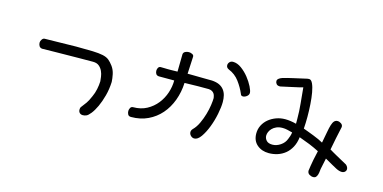

<svg xmlns="http://www.w3.org/2000/svg" viewBox="-64 -832 2542 1275"><g transform="rotate(15 1207.0 -195.0)"><path d="M168 -241.2Q153.3 -243.2 147.5 -253.9Q141.6 -264.6 141.6 -276.4Q141.6 -287.1 149.4 -298.3Q157.2 -309.6 168 -309.6L382.8 -313.5Q454.1 -313.5 497.6 -312Q541 -310.5 567.9 -304.7Q594.7 -298.8 610.4 -286.1Q626 -273.4 642.6 -251Q659.2 -227.5 665 -199.2Q670.9 -170.9 671.9 -147.5Q669.9 -97.7 657.7 -52.2Q645.5 -6.8 629.4 27.8Q613.3 62.5 595.7 84.5Q578.1 106.4 566.4 110.4Q555.7 115.2 543 115.2Q529.3 115.2 521 106.9Q512.7 98.6 512.7 85Q512.7 73.2 516.6 67.4Q520.5 61.5 527.8 52.7Q535.2 43.9 546.9 27.3Q558.6 10.7 573.2 -23.4Q585 -48.8 590.8 -77.1Q596.7 -105.5 597.7 -131.8Q596.7 -143.6 594.2 -162.6Q591.8 -181.6 583.5 -200.2Q575.2 -218.8 559.6 -231.9Q543.9 -245.1 517.6 -245.1Q467.8 -245.1 425.8 -244.6Q383.8 -244.1 342.8 -243.7Q301.8 -243.2 259.3 -242.7Q216.8 -242.2 168 -241.2Z M1076.2 -327.1 1078.1 -448.2Q1080.1 -460 1091.3 -465.8Q1102.5 -471.7 1116.2 -471.7Q1127.9 -471.7 1139.6 -465.8Q1151.4 -460 1150.4 -448.2L1144.5 -331.1Q1172.9 -331.1 1190.4 -330.6Q1208 -330.1 1224.1 -330.1Q1240.2 -330.1 1259.8 -329.6Q1279.3 -329.1 1312.5 -329.1Q1342.8 -327.1 1362.8 -317.9Q1382.8 -308.6 1395.5 -292.5Q1408.2 -276.4 1413.6 -255.4Q1418.9 -234.4 1418.9 -210Q1418.9 -175.8 1409.2 -127Q1399.4 -78.1 1382.3 -33.7Q1365.2 10.7 1343.3 42Q1321.3 73.2 1297.9 73.2Q1284.2 73.2 1273.4 62.5Q1262.7 51.8 1262.7 38.1Q1262.7 25.4 1273.4 14.6Q1294.9 -6.8 1310.1 -39.6Q1325.2 -72.3 1335 -106Q1344.7 -139.6 1349.1 -170.4Q1353.5 -201.2 1353.5 -219.7Q1352.5 -225.6 1350.6 -233.9Q1348.6 -242.2 1343.8 -249.5Q1338.9 -256.8 1330.1 -262.2Q1321.3 -267.6 1306.6 -268.6H1233.4Q1210.9 -268.6 1186.5 -267.6Q1162.1 -266.6 1140.6 -266.6Q1137.7 -202.1 1116.7 -145.5Q1095.7 -88.9 1059.1 -46.9Q1022.5 -4.9 971.2 19.5Q919.9 43.9 855.5 43.9Q839.8 43.9 834 33.2Q828.1 22.5 828.1 9.8Q828.1 -1 834 -11.7Q839.8 -22.5 852.5 -22.5Q905.3 -22.5 945.8 -44.4Q986.3 -66.4 1014.2 -101.6Q1042 -136.7 1056.2 -179.7Q1070.3 -222.7 1070.3 -264.6H964.8Q950.2 -265.6 944.3 -275.4Q938.5 -285.2 938.5 -296.9Q938.5 -308.6 944.3 -317.9Q950.2 -327.1 960.9 -327.1Q977.5 -327.1 986.8 -326.7Q996.1 -326.2 1006.8 -326.2Q1016.6 -326.2 1031.7 -326.2Q1046.9 -326.2 1076.2 -327.1ZM1402.3 -428.7Q1383.8 -436.5 1383.8 -454.1Q1383.8 -465.8 1392.6 -475.6Q1401.4 -485.4 1416 -485.4Q1445.3 -485.4 1474.1 -464.4Q1502.9 -443.4 1525.9 -414.6Q1548.8 -385.7 1563 -357.4Q1577.1 -329.1 1577.1 -314.5Q1577.1 -300.8 1564 -290.5Q1550.8 -280.3 1538.1 -280.3Q1524.4 -280.3 1521.5 -292Q1503.9 -334 1475.1 -372.6Q1446.3 -411.1 1402.3 -428.7Z M1773.4 -411.1Q1764.6 -408.2 1756.8 -408.2Q1741.2 -408.2 1733.9 -417Q1726.6 -425.8 1726.6 -436.5Q1726.6 -446.3 1735.4 -453.6Q1744.1 -460.9 1758.3 -465.8Q1772.5 -470.7 1791.5 -475.1Q1810.5 -479.5 1831.1 -484.4L1921.9 -504.9Q1926.8 -505.9 1933.6 -505.9Q1948.2 -505.9 1958.5 -483.4Q1968.8 -460.9 1975.1 -425.8Q1981.4 -390.6 1984.4 -346.7Q1987.3 -302.7 1987.3 -259.8Q1987.3 -217.8 1984.4 -178.7Q1998 -173.8 2017.6 -166.5Q2037.1 -159.2 2057.1 -151.4Q2077.1 -143.6 2095.2 -135.3Q2113.3 -127 2125 -120.1Q2133.8 -164.1 2139.2 -195.3Q2144.5 -226.6 2150.9 -246.6Q2157.2 -266.6 2166 -275.9Q2174.8 -285.2 2188.5 -285.2Q2201.2 -285.2 2212.9 -276.9Q2224.6 -268.6 2224.6 -256.8V-252.9Q2215.8 -211.9 2207 -170.9Q2198.2 -129.9 2191.4 -90.8Q2203.1 -84 2214.4 -77.1Q2225.6 -70.3 2240.2 -62.5L2316.4 -20.5Q2331.1 -6.8 2331.1 7.8Q2331.1 18.6 2322.8 26.4Q2314.5 34.2 2301.8 34.2Q2284.2 34.2 2262.2 22.9Q2240.2 11.7 2227.5 3.9L2177.7 -24.4L2164.1 40Q2161.1 51.8 2160.2 64.9Q2159.2 78.1 2155.8 89.8Q2152.3 101.6 2146 108.9Q2139.6 116.2 2127 116.2Q2113.3 116.2 2100.1 107.9Q2086.9 99.6 2086.9 82Q2086.9 84 2091.8 48.8Q2096.7 13.7 2113.3 -57.6Q2079.1 -75.2 2045.4 -88.9Q2011.7 -102.5 1972.7 -116.2Q1967.8 -76.2 1952.1 -46.9Q1936.5 -17.6 1913.1 1.5Q1889.6 20.5 1860.8 29.8Q1832 39.1 1800.8 39.1Q1752 39.1 1719.7 11.2Q1687.5 -16.6 1687.5 -66.4Q1687.5 -96.7 1700.7 -122.6Q1713.9 -148.4 1736.3 -167Q1758.8 -185.5 1788.1 -196.3Q1817.4 -207 1849.6 -207Q1884.8 -207 1925.8 -196.3V-227.5Q1925.8 -283.2 1920.4 -334.5Q1915 -385.7 1910.2 -442.4Q1901.4 -439.5 1879.9 -434.6Q1858.4 -429.7 1835.9 -424.8ZM1902.3 -86.9Q1906.2 -95.7 1910.2 -107.9Q1914.1 -120.1 1916 -133.8Q1897.5 -138.7 1880.9 -142.6Q1864.3 -146.5 1847.7 -146.5Q1823.2 -146.5 1805.7 -138.7Q1788.1 -130.9 1776.9 -119.1Q1765.6 -107.4 1760.3 -94.2Q1754.9 -81.1 1754.9 -69.3Q1754.9 -50.8 1768.1 -36.1Q1781.2 -21.5 1809.6 -21.5Q1837.9 -21.5 1864.7 -39.6Q1891.6 -57.6 1902.3 -86.9Z"/></g></svg>

Font: Hi Melody
Style: Regular
Weight: 400
Designer: YoonDesign Inc.
Foundry: YoonDesign Inc.
Version: Version 3.00